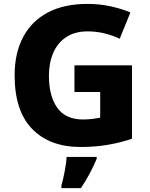

<svg xmlns="http://www.w3.org/2000/svg" viewBox="-20 -744 771 985"><path d="M362 -409H657V-32Q601 -13 535.5 -1.5Q470 10 393 10Q235 10 145 -82.5Q55 -175 55 -358Q55 -470 98 -552.5Q141 -635 224.5 -679.5Q308 -724 429 -724Q490 -724 547.5 -711.5Q605 -699 649 -680L594 -545Q559 -562 517 -572.5Q475 -583 429 -583Q364 -583 319.5 -553.5Q275 -524 253 -472.5Q231 -421 231 -355Q231 -252 273.5 -191.5Q316 -131 406 -131Q431 -131 454 -134Q477 -137 494 -140V-272H362ZM476 71Q460 108 441 144.5Q422 181 395 221H295V208Q304 177 312 134.5Q320 92 322 61H476Z"/></svg>

Font: Noto Sans Gujarati ExtraBold
Style: Regular
Weight: 800
Designer: Jelle Bosma - Monotype Design Team, Universal Thirst
Foundry: Monotype Imaging Inc.
Version: Version 2.106; ttfautohint (v1.8.4.7-5d5b)